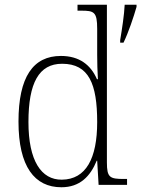

<svg xmlns="http://www.w3.org/2000/svg" viewBox="-20 -780 596 810"><path d="M239 10C317 10 361 -36 388 -102H390L396 0H516V-25H503C443 -25 431 -31 431 -95V-760H307V-735H322C377 -735 390 -730 390 -658V-548C390 -517 391 -480 393 -446H389C363 -506 315 -544 237 -544C120 -544 58 -456 58 -267C58 -77 126 10 239 10ZM487 -611V-600H501C522 -643 544 -709 556 -751V-760H506C504 -717 495 -659 487 -611ZM241 -22C154 -21 100 -102 100 -265C100 -430 144 -511 242 -511C355 -511 390 -426 390 -265C390 -112 343 -23 241 -22Z"/></svg>

Font: Noto Serif Thai SemiCondensed ExtraLight
Style: Regular
Weight: 200
Width: 4
Designer: Monotype Design Team
Foundry: Monotype Imaging Inc.
Version: Version 2.002